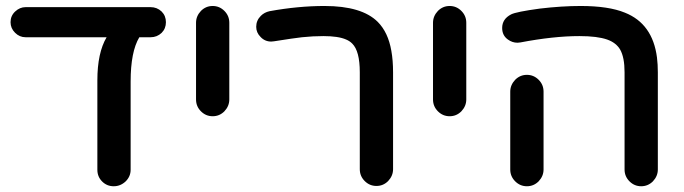

<svg xmlns="http://www.w3.org/2000/svg" viewBox="-20 -612 2307 648"><path d="M525.4 -501Q509.8 -486.3 488.3 -486.3H450.2Q420.9 -437.5 420.9 -336.9V-39.1Q420.9 -16.6 404.3 0Q386.7 16.6 363.8 16.6Q340.8 16.6 324.7 0.5Q308.6 -15.6 308.6 -39.1V-340.8Q308.6 -433.6 339.8 -486.3H66.4Q45.9 -486.3 30.8 -501.5Q15.6 -516.6 15.6 -537.1Q15.6 -558.6 31.2 -573.2Q46.9 -587.9 66.4 -587.9H488.3Q509.8 -587.9 525.4 -573.2Q540 -558.6 540 -537.1Q540 -515.6 525.4 -501Z M641.6 -276.4V-535.2Q641.6 -557.6 658.2 -575.2Q674.8 -591.8 697.8 -591.8Q720.7 -591.8 737.3 -575.2Q753.9 -558.6 753.9 -535.2V-276.4Q753.9 -253.9 737.3 -236.3Q720.7 -219.7 697.8 -219.7Q674.8 -219.7 658.2 -236.3Q641.6 -252.9 641.6 -276.4Z M1194.3 -41V-368.2Q1194.3 -439.5 1168.9 -464.8Q1160.2 -473.6 1148.4 -478.5Q1122.1 -490.2 1071.3 -490.2Q1036.1 -490.2 999 -486.3Q972.7 -483.4 905.3 -472.7Q900.4 -471.7 895.5 -471.7Q874 -471.7 859.4 -487.3Q844.7 -502 844.7 -521.5Q844.7 -543 860.4 -558.6Q872.1 -570.3 889.6 -574.2Q986.3 -591.8 1075.2 -591.8Q1201.2 -591.8 1254.9 -538.1Q1290 -502.9 1300.8 -440.4Q1306.6 -408.2 1306.6 -368.2V-41Q1306.6 -18.6 1290 -1Q1273.4 15.6 1250.5 15.6Q1227.5 15.6 1210.9 -1Q1194.3 -17.6 1194.3 -41Z M1441.4 -276.4V-535.2Q1441.4 -557.6 1458 -575.2Q1474.6 -591.8 1497.6 -591.8Q1520.5 -591.8 1537.1 -575.2Q1553.7 -558.6 1553.7 -535.2V-276.4Q1553.7 -253.9 1537.1 -236.3Q1520.5 -219.7 1497.6 -219.7Q1474.6 -219.7 1458 -236.3Q1441.4 -252.9 1441.4 -276.4Z M2087.9 -40V-368.2Q2087.9 -418 2073.2 -444.3Q2059.6 -467.8 2029.3 -478.5Q1996.1 -490.2 1935.5 -490.2Q1848.6 -490.2 1736.3 -468.8Q1731.4 -467.8 1726.6 -467.8Q1709 -467.8 1694.3 -478.5Q1674.8 -492.2 1674.8 -517.6Q1674.8 -547.9 1705.1 -563.5Q1722.7 -572.3 1801.8 -583Q1876 -591.8 1939.5 -591.8Q2034.2 -591.8 2088.9 -569.3Q2182.6 -532.2 2197.3 -418Q2200.2 -394.5 2200.2 -368.2V-40Q2200.2 -17.6 2183.6 0Q2167 16.6 2144 16.6Q2121.1 16.6 2104.5 0Q2087.9 -16.6 2087.9 -40ZM1702.1 -40V-302.7Q1702.1 -325.2 1718.8 -342.8Q1735.4 -359.4 1758.3 -359.4Q1781.2 -359.4 1797.9 -342.8Q1814.5 -326.2 1814.5 -302.7V-40Q1814.5 -17.6 1797.9 0Q1781.2 16.6 1758.3 16.6Q1735.4 16.6 1718.8 0Q1702.1 -16.6 1702.1 -40Z"/></svg>

Font: FakePearl
Style: SemiBold
Weight: 400
Version: Version 1.2